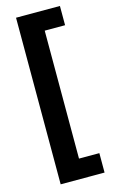

<svg xmlns="http://www.w3.org/2000/svg" viewBox="-134 -778 588 993"><g transform="rotate(-15 159.5 -281.0)"><path d="M296 165H61V-727H296V-624H187V61H296Z"/></g></svg>

Font: Noto Sans Hebrew SemiCondensed
Style: Bold
Weight: 700
Width: 4
Designer: Monotype Design Team
Foundry: Monotype Imaging Inc.
Version: Version 2.004; ttfautohint (v1.8.4.7-5d5b)